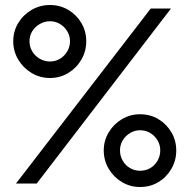

<svg xmlns="http://www.w3.org/2000/svg" viewBox="-20 -734 759 768"><path d="M44 0H127L664 -700H583ZM180 -714Q140 -714 106.5 -694.5Q73 -675 53 -642Q33 -609 33 -569Q33 -529 53 -495.5Q73 -462 106.5 -442Q140 -422 180 -422Q220 -422 253 -442Q286 -462 305.5 -495.5Q325 -529 325 -569Q325 -609 305.5 -642Q286 -675 253 -694.5Q220 -714 180 -714ZM180 -649Q202 -649 220 -638Q238 -627 249 -609Q260 -591 260 -569Q260 -547 249 -528.5Q238 -510 220 -499Q202 -488 180 -488Q158 -488 139 -499Q120 -510 109 -528.5Q98 -547 98 -569Q98 -591 109 -609Q120 -627 139 -638Q158 -649 180 -649ZM540 -277Q501 -277 468 -257.5Q435 -238 415 -205Q395 -172 395 -132Q395 -92 415 -58.5Q435 -25 468 -5.5Q501 14 540 14Q581 14 613.5 -5.5Q646 -25 665.5 -58.5Q685 -92 685 -132Q685 -172 665.5 -205Q646 -238 613.5 -257.5Q581 -277 540 -277ZM540 -213Q563 -213 581 -202Q599 -191 610 -173Q621 -155 621 -132Q621 -110 610 -91Q599 -72 581 -61.5Q563 -51 540 -51Q519 -51 500.5 -61.5Q482 -72 471 -91Q460 -110 460 -132Q460 -155 471 -173Q482 -191 500.5 -202Q519 -213 540 -213Z"/></svg>

Font: Advent Pro Medium
Style: Regular
Weight: 500
Designer: VivaRado, Andreas Kalpakidis
Foundry: VivaRado, Andreas Kalpakidis
Version: Version 3.000